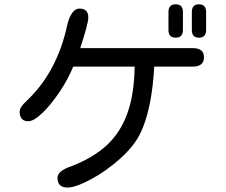

<svg xmlns="http://www.w3.org/2000/svg" viewBox="-20 -804 1040 882"><path d="M244.1 12.7Q244.1 -18.6 306.6 -40Q406.2 -78.1 469.2 -135.7Q532.2 -193.4 564.5 -281.7Q596.7 -370.1 598.6 -498H316.4Q292 -438.5 252.4 -379.9Q212.9 -321.3 173.8 -284.2Q134.8 -247.1 110.4 -247.1Q70.3 -247.1 70.3 -291Q70.3 -311.5 100.6 -338.9Q244.1 -473.6 290 -694.3Q309.6 -764.6 344.7 -764.6Q385.7 -764.6 385.7 -723.6Q385.7 -696.3 348.6 -583H865.2Q917 -583 917 -541Q917 -498 865.2 -498H688.5L685.5 -455.1Q671.9 -291 626 -194.3Q596.7 -132.8 530.8 -74.2Q464.8 -15.6 395.5 21Q326.2 57.6 290 57.6Q244.1 57.6 244.1 12.7ZM753.9 -666V-749Q753.9 -784.2 787.1 -784.2Q820.3 -784.2 820.3 -749V-666Q820.3 -630.9 787.1 -630.9Q753.9 -630.9 753.9 -666ZM861.3 -666V-749Q861.3 -784.2 893.6 -784.2Q926.8 -784.2 926.8 -749V-666Q926.8 -630.9 893.6 -630.9Q861.3 -630.9 861.3 -666Z"/></svg>

Font: jf-openhuninn-2.1
Style: Regular
Weight: 400
Designer: [Kosugi Maru]
Designed by MOTOYA      

[Varela Round]
Joe Prince (Latin component); Avraham Cornfeld (Hebrew component)
Foundry: justfont Co., Ltd.
Version: 2.1